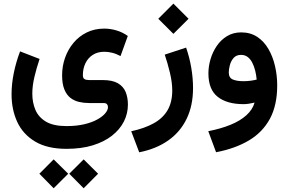

<svg xmlns="http://www.w3.org/2000/svg" viewBox="-20 -570 1582 1053"><path d="M438.8 304.1 359.8 382.8 438.8 462.5 518 382.8ZM274.3 304.1 195.9 382.8 274.3 462.5 354.1 382.8ZM344.9 246.3Q426.1 246.3 488.7 227.1Q551.3 207.8 594.2 174.1Q637.2 140.3 659.4 96.6Q681.5 52.8 681.5 3.6Q681.5 -35.4 669 -65.8Q656.4 -96.2 626.4 -113.5Q596.3 -130.9 543.5 -130.9H469Q451.9 -130.9 443.2 -136.4Q434.5 -141.9 434.5 -157.5Q434.5 -194 448.5 -223.1Q462.5 -252.2 489 -269.2Q515.4 -286.1 552.2 -286.1Q572.2 -286.1 594.5 -280.8Q616.9 -275.4 641 -262.5L680.9 -372.8Q651.7 -393.6 618.3 -403.3Q585 -413.1 551.7 -413.1Q498.7 -413.1 456.1 -392.2Q413.4 -371.3 383.2 -335.1Q352.9 -298.9 336.8 -253.1Q320.6 -207.3 320.6 -157.2Q320.6 -109.8 332.9 -79.8Q345.1 -49.8 366.1 -33.4Q387.1 -17.1 413.6 -11Q440 -4.9 468.3 -4.9H547.4Q561.5 -4.9 566.8 1.6Q572.2 8.1 572.2 17.6Q572.2 33.5 557.1 51.6Q542 69.6 513.1 85.5Q484.2 101.5 441.9 111.5Q399.6 121.5 344.9 121.5Q273.4 121.5 232.5 97.4Q191.6 73.2 174.4 32.9Q157.2 -7.5 157.2 -56.2Q157.2 -99.4 168.8 -148.2Q180.3 -197.1 197.1 -246.7L90.1 -288.2Q67.8 -229.4 55.6 -169.4Q43.4 -109.4 43.4 -52.9Q43.4 31.3 74.8 99.1Q106.2 166.8 173 206.5Q239.7 246.3 344.9 246.3Z M931 -550.2 848.1 -467.1 931 -384.3 1014.1 -467.1ZM743.5 265.3Q836.1 247 902.2 200.6Q968.4 154.2 1003.5 81.7Q1038.7 9.2 1038.7 -87.3Q1038.7 -141 1028.9 -198.8Q1019.1 -256.5 1000.6 -308.9L883.5 -270.4Q899.6 -222.8 912.2 -170.1Q924.7 -117.4 924.7 -73.8Q924.7 -9.5 898.9 34.5Q873.1 78.5 823 106.2Q772.9 134 699.7 149.9Z M1500.3 -101.4Q1500.3 -156.1 1488.3 -207.8Q1476.4 -259.6 1452.1 -301.4Q1427.9 -343.3 1390.7 -367.8Q1353.5 -392.4 1302.7 -392.4Q1259 -392.4 1225.3 -371.9Q1191.6 -351.5 1168.9 -318.2Q1146.2 -284.9 1134.6 -245.4Q1123 -206 1123 -167.8Q1123 -79 1174.1 -38.9Q1225.1 1.2 1316.2 1.2Q1329.2 1.2 1345.6 -1.3Q1361.9 -3.8 1376.1 -7.3Q1365.3 31.2 1331.4 61.9Q1297.6 92.6 1244.4 114.3Q1191.2 136 1122.2 149.5L1165 264.9Q1269.9 244.9 1345.1 200.2Q1420.2 155.5 1460.3 81.3Q1500.3 7.1 1500.3 -101.4ZM1315.4 -124.7Q1278.8 -124.7 1256.7 -134.1Q1234.7 -143.6 1234.7 -172.5Q1234.7 -190 1240.6 -212.6Q1246.5 -235.2 1261.1 -252.1Q1275.7 -269 1301.8 -269Q1323.1 -269 1338.3 -257.5Q1353.5 -245.9 1363.6 -226.2Q1373.6 -206.5 1379.6 -182.5Q1385.5 -158.5 1387.7 -133.6Q1373.7 -129.9 1355 -127.3Q1336.2 -124.7 1315.4 -124.7Z"/></svg>

Font: Vazirmatn
Style: Regular
Weight: 400
Designer: Saber Rastikerdar
Foundry: Saber Rastikerdar
Version: Version 33.003;September 2, 2022;FontCreator 14.0.0.2862 64-